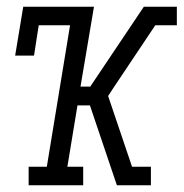

<svg xmlns="http://www.w3.org/2000/svg" viewBox="-20 -550 545 570"><path d="M65 0V-55H119L188 -475H95L81 -385H25L49 -530H259L219 -293H248L407 -530H505V-475H441L316 -288L301 -265L372 -55H428V0H327L247 -237H210L180 -55H227V0Z"/></svg>

Font: Iosevka Curly Slab LtObl
Style: Regular
Weight: 300
Italic angle: -9°
Monospace: yes
Designer: Belleve Invis
Foundry: Belleve Invis
Version: Version 11.0.0; ttfautohint (v1.8.3)